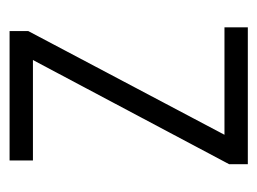

<svg xmlns="http://www.w3.org/2000/svg" viewBox="-90 -460 550 411"><g transform="rotate(-90 185.5 -255.0)"><path d="M39 -40 262 -460H47V-510H324V-470L102 -50H332V0H39Z"/></g></svg>

Font: Radio Canada Condensed Light
Style: Regular
Weight: 300
Width: 3
Designer: Charles Daoud, Etienne Aubert Bonn, Alexandre Saumier Demers, Jacques Le Bailly
Foundry: Radio-Canada
Version: Version 2.104; ttfautohint (v1.8.4.7-5d5b);gftools[0.9.28.de